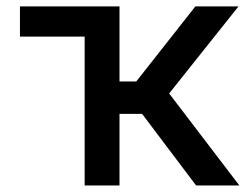

<svg xmlns="http://www.w3.org/2000/svg" viewBox="-20 -565 759 585"><path d="M709.2 0H577.4L413 -218H344.1V0H237.9V-453.5H40.8V-545.5H344.1V-316.8H395.2L575.3 -545.5H706.7L495.4 -280.2Z"/></svg>

Font: Linik Sans Medium
Style: Regular
Weight: 500
Designer: Rasmus Andersson (font), Cristiano Sobral (main changes)
Foundry: rsms
Version: Version 3.018;June 1, 2022;FontCreator 14.0.0.2814 64-bit; t